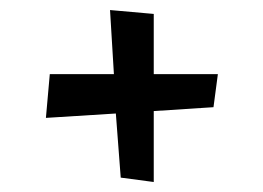

<svg xmlns="http://www.w3.org/2000/svg" viewBox="-20 -444 528 386"><path d="M289.1 -294.9H418L409.2 -228.5L289.1 -220.7V-78.1L222.7 -86.9L212.9 -215.8L72.3 -207L80.1 -294.9H209L201.2 -423.8L289.1 -416Z"/></svg>

Font: Ravi Prakash
Style: Regular
Weight: 400
Designer: Appaji Ambarisha Darbha
Version: Version 1.0.4; ttfautohint (v1.2.42-39fb)